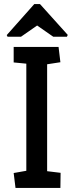

<svg xmlns="http://www.w3.org/2000/svg" viewBox="-20 -921 362 941"><path d="M56 0 47 -73 109 -84V-609L47 -615V-691H267L276 -616L211 -606V-82L277 -74L276 0ZM17 -741 13 -749 148 -901H176L312 -750L308 -741H241L162 -796L83 -741Z"/></svg>

Font: Kreon
Style: Regular
Weight: 400
Designer: Julia Petretta
Foundry: Julia Petretta and Eli Heuer
Version: Version 2.002